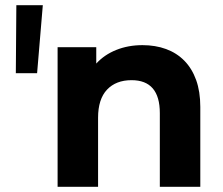

<svg xmlns="http://www.w3.org/2000/svg" viewBox="-20 -720 860 740"><path d="M43 -700H145L123 -438H41ZM752 -308V0H596V-284Q596 -411 487 -411Q427 -411 392.5 -374.5Q358 -338 358 -266V0H202V-538H351V-475Q382 -509 428 -527.5Q474 -546 529 -546Q579 -546 620 -531Q661 -516 690.5 -486Q720 -456 736 -411.5Q752 -367 752 -308Z"/></svg>

Font: CMG Sans
Style: Bold
Weight: 700
Designer: Julieta Ulanovsky
Foundry: Julieta Ulanovsky
Version: Version 7.200